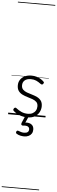

<svg xmlns="http://www.w3.org/2000/svg" viewBox="-125 -1486 730 2462"><g transform="rotate(5 240.5 -255.0)"><path d="M249 19Q203 19 167 7.5Q131 -4 105 -20.5Q79 -37 67 -50Q60 -58 61.5 -65.5Q63 -73 70 -83Q78 -91 85.5 -91.5Q93 -92 101 -85Q133 -59 170 -43Q207 -27 252 -27Q287 -27 312.5 -40.5Q338 -54 352 -78Q366 -102 366 -133Q366 -169 346 -188.5Q326 -208 295 -219Q264 -230 229.5 -240Q195 -250 163.5 -265Q132 -280 112 -307Q92 -334 92 -380Q92 -420 112 -451Q132 -482 169 -500.5Q206 -519 256 -519Q293 -519 324 -509.5Q355 -500 378.5 -485Q402 -470 417 -454Q424 -446 422 -439Q420 -432 413 -424Q407 -417 398.5 -417Q390 -417 382 -423Q350 -447 321 -460Q292 -473 253 -473Q201 -473 173.5 -449Q146 -425 146 -385Q146 -350 165.5 -330Q185 -310 216.5 -298.5Q248 -287 283.5 -277Q319 -267 350 -252Q381 -237 401 -210.5Q421 -184 421 -138Q421 -100 402.5 -63.5Q384 -27 346.5 -4Q309 19 249 19ZM227 266Q210 266 183 261Q156 256 132 241Q123 235 122 227.5Q121 220 125 211Q130 203 136.5 200.5Q143 198 152 202Q167 208 185.5 213.5Q204 219 224 219Q255 219 270.5 206.5Q286 194 286 170Q286 147 266.5 135.5Q247 124 205 129Q197 130 192 128.5Q187 127 183 122Q179 115 179.5 109Q180 103 183 94L225 -4H271L221 108L204 94Q241 83 272 89Q303 95 321 115Q339 135 339 170Q339 199 325.5 220.5Q312 242 287 254Q262 266 227 266ZM0 928H481V938H0ZM0 -20H481V0H0ZM0 -505H481V-500H0ZM0 -1448H481V-1438H0Z"/></g></svg>

Font: Playwrite ID Guides
Style: Regular
Weight: 400
Designer: Veronika Burian, José Scaglione
Foundry: TypeTogether
Version: Version 1.003